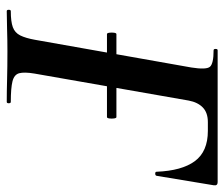

<svg xmlns="http://www.w3.org/2000/svg" viewBox="-68 -597 665 569"><g transform="rotate(90 264.5 -312.5)"><path d="M81 -297Q78 -297 77 -304Q76 -311 77 -318Q78 -325 81 -325H327Q330 -325 331 -318Q332 -311 331 -304Q330 -297 327 -297ZM13 0Q9 0 9 -6Q9 -12 13 -12Q44 -12 60.5 -18Q77 -24 85 -40Q93 -56 98 -84L180 -547Q187 -591 178 -602Q169 -613 129 -613Q125 -613 125 -619Q125 -625 129 -625H520Q531 -625 529 -613L501 -444Q500 -440 494.5 -440Q489 -440 489 -444Q486 -519 457.5 -557.5Q429 -596 368 -596H342Q314 -596 298.5 -581Q283 -566 278 -539L198 -82Q193 -52 197 -37Q201 -22 221 -17Q241 -12 282 -12Q286 -12 286 -6Q286 0 282 0Q251 0 215 -1Q179 -2 132 -2Q99 -2 67.5 -1Q36 0 13 0Z"/></g></svg>

Font: Cormorant Garamond Light
Style: Italic
Weight: 300
Italic angle: -10°
Designer: Christian Thalmann (Catharsis Fonts)
Foundry: Catharsis Fonts
Version: Version 4.001